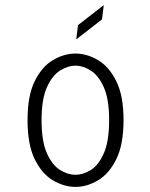

<svg xmlns="http://www.w3.org/2000/svg" viewBox="-20 -722 590 753"><path d="M276 11Q231.5 11 188 -14.5Q144.5 -40 116.2 -97.5Q88 -155 88 -251Q88 -346.5 116.2 -403.8Q144.5 -461 188 -486.5Q231.5 -512 276 -512Q320.5 -512 364 -486.5Q407.5 -461 436 -403.8Q464.5 -346.5 464.5 -251Q464.5 -155 436 -97.5Q407.5 -40 364 -14.5Q320.5 11 276 11ZM276 -36.5Q305.5 -36.5 336 -55.2Q366.5 -74 387.2 -120.8Q408 -167.5 408 -251Q408 -333 387.2 -379.5Q366.5 -426 336 -445.2Q305.5 -464.5 276 -464.5Q246.5 -464.5 215.8 -445.5Q185 -426.5 164 -379.8Q143 -333 143 -251Q143 -167.5 164 -120.8Q185 -74 215.8 -55.2Q246.5 -36.5 276 -36.5ZM279 -567.5 286 -623.5 387 -702 380 -646Z"/></svg>

Font: Trispace SemiCondensed ExtraLight
Style: Regular
Weight: 200
Width: 4
Designer: Tyler Finck
Foundry: Etcetera Type Company
Version: Version 1.210; ttfautohint (v1.8.3)